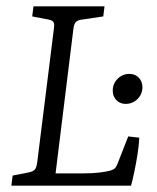

<svg xmlns="http://www.w3.org/2000/svg" viewBox="-20 -588 496 608"><path d="M386 -156 421 -152Q420 -128 415.5 -99.5Q411 -71 405.5 -44.5Q400 -18 395 0H16L20 -32L71 -42Q86 -45 91 -52Q96 -59 98 -75L151 -500Q153 -513 149 -518.5Q145 -524 134 -526L82 -536L86 -568H311L307 -536L240 -526Q228 -525 221 -519Q214 -513 212 -493L156 -39H245Q272 -39 294 -41.5Q316 -44 330 -48Q342 -52 345.5 -57Q349 -62 352 -69ZM378 -259Q360 -259 348.5 -271Q337 -283 337 -301Q337 -323 352.5 -338.5Q368 -354 390 -354Q408 -354 419.5 -342Q431 -330 431 -312Q431 -290 415.5 -274.5Q400 -259 378 -259Z"/></svg>

Font: Yrsa Light
Style: Italic
Weight: 300
Italic angle: -7.10001°
Designer: Anna Giedrys (Yrsa+Rasa design), David Brezina (Yrsa art-direction, Rasa art-direction, design)
Foundry: Rosetta Type Foundry
Version: Version 2.004